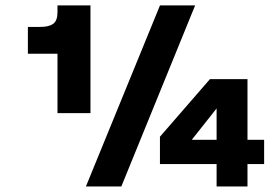

<svg xmlns="http://www.w3.org/2000/svg" viewBox="-20 -670 1008 690"><path d="M554.9 -650.5 288.8 0H416.1L681.2 -650.5ZM869.4 -80.4H929.2V-167.7H869.4V-385.5H734.4L554.8 -178.7V-80.4H758.4V0H869.4ZM758.4 -167.7H669.3L758.4 -280.3ZM186.6 -650.5V-626.5Q186.6 -595.5 171.2 -584.4Q155.9 -573.3 125.3 -573.3H80.2V-477H186.6V-263.5H305.1V-650.5Z"/></svg>

Font: Overused Grotesk Light
Style: Regular
Weight: 300
Designer: RandomMaerks
Version: Version 0.005